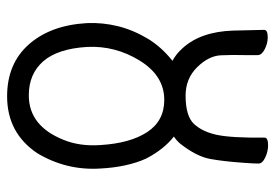

<svg xmlns="http://www.w3.org/2000/svg" viewBox="-137 -619 774 540"><g transform="rotate(90 250.0 -349.0)"><path d="M251 18Q159 18 105 -43Q51 -104 45 -206Q43 -250 53.5 -293Q64 -336 89 -378Q112 -416 151 -447Q131 -458 116 -475Q69 -526 66 -618L64 -705Q64 -715 85 -715Q102 -715 118.5 -706.5Q135 -698 135 -687V-650Q134 -618 135.5 -583.5Q137 -549 169 -516.5Q201 -484 249 -484Q307 -484 329 -508Q351 -532 359.5 -573Q368 -614 367 -706Q367 -716 389 -716Q406 -716 423 -708Q440 -700 440 -689Q440 -676 438 -649Q434 -591 427 -553Q420 -515 385 -470Q376 -459 364 -451Q400 -423 426 -373Q450 -320 454 -244Q460 -149 411 -67Q354 18 251 18ZM248 -43Q334 -43 373 -140Q392 -186 388 -244Q383 -328 351.5 -376Q320 -424 261 -424Q193 -424 150.5 -355Q108 -286 112 -207Q117 -124 152.5 -83.5Q188 -43 248 -43Z"/></g></svg>

Font: LXGW WenKai Mono Lite
Style: Regular
Weight: 400
Monospace: yes
Designer: LXGW / Fontworks Inc.
Foundry: LXGW / Fontworks Inc.
Version: Version 1.520; June 14, 2025